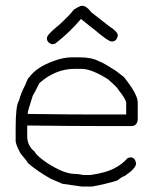

<svg xmlns="http://www.w3.org/2000/svg" viewBox="-20 -665 540 682"><path d="M234.9 -461.4H262.2Q305.7 -461.4 330.6 -447.8Q350.1 -440.4 383.3 -418.5Q386.2 -418.5 420.4 -391.1Q469.2 -330.1 469.2 -301.3V-238.8Q465.8 -217.3 447.8 -217.3H320.8Q234.4 -217.3 76.7 -219.2V-180.2Q76.7 -147 104 -125.5Q107.9 -113.3 147 -86.4Q207.5 -47.4 244.6 -47.4Q258.8 -47.4 275.9 -43.5H301.3Q357.9 -51.3 389.2 -68.8Q413.1 -81.1 434.1 -104L443.8 -106Q459.5 -106 463.4 -84.5Q463.4 -66.9 422.4 -39.6Q413.6 -37.6 397 -23.9Q352.1 -10.3 307.1 -2.4H270L201.7 -12.2L160.6 -29.8Q111.3 -57.6 78.6 -86.4Q78.6 -89.8 53.2 -119.6Q35.6 -151.9 35.6 -164.6V-209.5Q35.6 -292.5 47.4 -307.1Q53.2 -332 70.8 -365.7Q80.1 -391.1 84.5 -391.1Q109.9 -427.2 174.3 -449.7Q207.5 -461.4 234.9 -461.4ZM78.6 -264.2V-260.3Q231 -258.3 316.9 -258.3H428.2V-299.3Q428.2 -312 398.9 -348.1Q398.9 -352.5 363.8 -383.3Q304.7 -420.4 270 -420.4H244.6Q177.2 -420.4 119.6 -369.6Q104 -336.9 96.2 -324.7Q78.6 -270 78.6 -264.2ZM271.5 -644.5Q287.1 -644.5 304.7 -621.1L367.2 -572.3Q398.4 -552.7 398.4 -539.1Q395 -517.6 377 -517.6Q364.3 -517.6 314.5 -560.5Q304.7 -567.4 267.6 -597.7Q229 -551.3 175.8 -509.8L164.1 -507.8Q146.5 -514.2 146.5 -529.3Q146.5 -542 189.5 -576.2Q230 -613.3 242.2 -630.9Q263.7 -644.5 271.5 -644.5Z"/></svg>

Font: CEF Fonts CJK Mono
Style: Regular
Weight: 400
Designer: PartyBoss (派对大魔王)
Version: Release 2.25